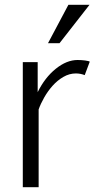

<svg xmlns="http://www.w3.org/2000/svg" viewBox="-20 -780 394 800"><path d="M333 -467Q315 -474 296 -474Q269 -474 244 -459.5Q219 -445 199 -422.5Q179 -400 164 -373.5Q149 -347 141 -324V0H75V-521H137V-396Q167 -457 212.5 -493.5Q258 -530 303 -530Q319 -530 334.5 -528Q350 -526 354 -523ZM228 -600H180L265 -760H353Z"/></svg>

Font: Rising Sun Light
Style: Regular
Weight: 300
Designer: Matt McInerney, Pablo Impallari, Rodrigo Fuenzalida (Raleway font), Stephen Hutchings (Greek), Cristiano Sobral (main ch
Foundry: The Rising Sun Project Authors
Version: Version 4.327; ttfautohint (v1.8.4.7-5d5b-dirty)